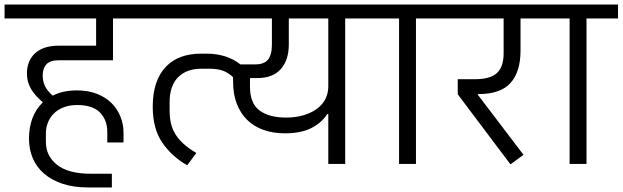

<svg xmlns="http://www.w3.org/2000/svg" viewBox="-40 -718 2727 841"><path d="M345 103Q282 103 234 87Q186 71 153 42.5Q120 14 103.5 -25Q87 -64 87 -111Q87 -160 102 -200Q117 -240 147 -269V-271Q115 -297 96.5 -327.5Q78 -358 78 -396Q78 -452 114 -485Q150 -518 218 -518H381V-637H-20V-698H582V-637H455V-454H218Q179 -454 163 -436Q147 -418 147 -388Q147 -363 156.5 -342Q166 -321 191 -299Q235 -322 297 -322Q346 -322 384.5 -307Q423 -292 448.5 -266.5Q474 -241 487.5 -207.5Q501 -174 501 -137V-94H430V-140Q430 -192 398 -225Q366 -258 298 -258Q265 -258 239 -248Q213 -238 196 -221Q179 -204 170 -181.5Q161 -159 161 -134V-96Q161 -35 210 4Q259 43 358 43H450V103Z M542 -698H1610V-637H1472V0H1398V-219H1394Q1368 -179 1322.5 -156.5Q1277 -134 1208 -134Q1156 -134 1114 -149Q1072 -164 1042.5 -193Q1013 -222 997 -264Q981 -306 981 -359V-380Q958 -401 934.5 -409Q911 -417 875 -417H842Q777 -417 740 -379.5Q703 -342 703 -271V-233Q703 -204 708.5 -179Q714 -154 727.5 -131.5Q741 -109 763.5 -88.5Q786 -68 820 -48L780 6Q713 -32 671 -93Q629 -154 629 -251Q629 -310 644 -353.5Q659 -397 687 -426Q715 -455 753.5 -469Q792 -483 840 -483H865Q953 -483 1013 -436H1078Q1117 -436 1134 -457Q1151 -478 1151 -523V-637H542ZM1213 -203Q1256 -203 1290.5 -213.5Q1325 -224 1349 -242Q1373 -260 1385.5 -285Q1398 -310 1398 -339V-637H1225V-523Q1225 -455 1190 -415.5Q1155 -376 1087 -376H1055V-338Q1055 -265 1097 -234Q1139 -203 1213 -203Z M1708 -637H1570V-698H1920V-637H1782V0H1708Z M1965 -305V-371H2040Q2108 -371 2137 -398.5Q2166 -426 2166 -484V-637H1880V-698H2357V-637H2240V-496Q2240 -404 2196.5 -355Q2153 -306 2057 -306H2053V-303L2253 -40L2196 2Z M2455 -637H2317V-698H2667V-637H2529V0H2455Z"/></svg>

Font: IBM Plex Sans Devanagari
Style: Regular
Weight: 400
Designer: Mike Abbink, Paul van der Laan, Pieter van Rosmalen, Erin McLaughlin
Foundry: Bold Monday
Version: Version 1.1